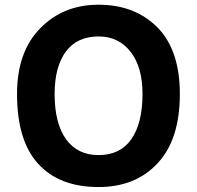

<svg xmlns="http://www.w3.org/2000/svg" viewBox="-20 -754 819 798"><path d="M389.6 -734.4Q242.2 -734.4 146.5 -635.7Q50.8 -538.1 50.8 -363.3Q50.8 -168.9 138.7 -73.2Q226.6 23.4 389.6 23.4Q543.9 23.4 635.7 -76.2Q727.5 -174.8 727.5 -363.3Q727.5 -544.9 634.8 -639.6Q541 -734.4 389.6 -734.4ZM207 -363.3Q207 -476.6 253.9 -540Q300.8 -602.5 389.6 -602.5Q472.7 -602.5 522.5 -539.1Q572.3 -475.6 572.3 -363.3Q572.3 -241.2 525.4 -174.8Q479.5 -109.4 389.6 -109.4Q302.7 -109.4 254.9 -174.8Q207 -241.2 207 -363.3Z"/></svg>

Font: cl
Style: Bold
Weight: 400
Designer: Mitja Miklavcic
Version: Version 7.504; 2011; Build 1021